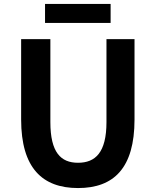

<svg xmlns="http://www.w3.org/2000/svg" viewBox="-20 -938 788 972"><path d="M375 14C556 14 661 -87 661 -333V-740H519V-320C519 -166 463 -114 375 -114C288 -114 235 -166 235 -320V-740H87V-333C87 -87 195 14 375 14ZM208 -822H540V-918H208Z"/></svg>

Font: Noto Sans Mono CJK JP Bold
Style: Regular
Weight: 700
Designer: Ryoko NISHIZUKA (kana & ideographs); Paul D. Hunt (Latin, Greek & Cyrillic); Wenlong ZHANG (bopomofo); Sandoll Communica
Foundry: Adobe Systems Incorporated
Version: Version 1.004;PS 1.004;hotconv 1.0.82;makeotf.lib2.5.63406